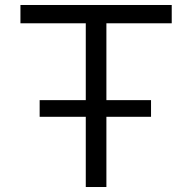

<svg xmlns="http://www.w3.org/2000/svg" viewBox="-20 -750 771 770"><path d="M139 -281.6V-348.4H585.7V-281.6ZM324 0V-656.6H62V-730H668.7V-656.6H406.7V0Z"/></svg>

Font: M PLUS 1 Thin
Style: Regular
Weight: 100
Designer: Coji Morishita
Foundry: UNDERFOREST DESIGN
Version: Version 1.001